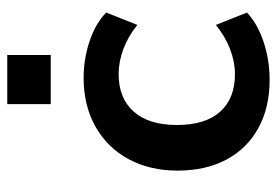

<svg xmlns="http://www.w3.org/2000/svg" viewBox="-140 -634 782 543"><g transform="rotate(-90 251.5 -363.0)"><path d="M40 -252Q40 -331 72.5 -391Q105 -451 164.5 -484.5Q224 -518 302 -518Q356 -518 406.5 -501Q457 -484 487 -454L452 -366Q420 -392 384 -405.5Q348 -419 313 -419Q245 -419 207 -376.5Q169 -334 169 -254Q169 -174 206.5 -132Q244 -90 313 -90Q348 -90 384 -104Q420 -118 452 -144L487 -56Q455 -26 404 -9Q353 8 297 8Q218 8 160 -24Q102 -56 71 -114.5Q40 -173 40 -252ZM228 -734H367V-611H228Z"/></g></svg>

Font: Muli-Bold
Style: Bold
Weight: 700
Version: Version 2.000